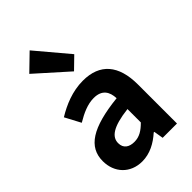

<svg xmlns="http://www.w3.org/2000/svg" viewBox="-273 -1024 1138 1138"><g transform="rotate(-45 295.5 -455.0)"><path d="M216 14C281 14 337 -17 385 -60H390L400 0H520V-327C520 -489 447 -574 305 -574C217 -574 137 -540 72 -500L124 -402C176 -433 226 -456 278 -456C347 -456 371 -414 373 -359C148 -335 51 -272 51 -153C51 -57 116 14 216 14ZM265 -101C222 -101 191 -120 191 -164C191 -215 236 -252 373 -268V-156C338 -121 307 -101 265 -101ZM307 -650 380 -721 209 -924 109 -827Z"/></g></svg>

Font: Noto Sans JP
Style: Bold
Weight: 700
Designer: Ryoko NISHIZUKA 西塚涼子 (kana, bopomofo & ideographs); Paul D. Hunt (Latin, Greek & Cyrillic); Sandoll Communications 산돌커뮤니
Foundry: Adobe
Version: Version 2.004;hotconv 1.0.118;makeotfexe 2.5.65603